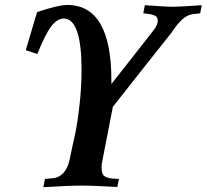

<svg xmlns="http://www.w3.org/2000/svg" viewBox="-20 -755 835 776"><path d="M436 -322.3 393.6 -105Q390.6 -91.3 390.6 -78.1Q390.6 -62.5 394.3 -53.5Q397.9 -44.4 407 -40.3Q416 -36.1 425 -34.7Q434.1 -33.2 451.7 -32.2Q453.6 -32.2 454.8 -32.2Q456.1 -32.2 457.8 -32Q459.5 -31.7 460.9 -31.7L454.1 1Q359.4 -4.9 307.6 -4.9Q259.8 -4.9 155.3 1.5L161.6 -31.7L197.8 -35.2Q220.2 -38.1 237.1 -56.9Q253.9 -75.7 261.2 -108.9Q264.6 -126 272.2 -161.4Q279.8 -196.8 283.7 -213.4Q293 -256.8 301.3 -329.8Q309.6 -402.8 309.6 -472.2Q309.6 -680.2 237.3 -680.2Q211.4 -680.2 187 -648.4Q162.6 -616.7 130.9 -536.6L84 -552.2Q105.5 -623 129.9 -706.1Q214.8 -734.9 252 -734.9Q430.2 -734.9 430.2 -430.2V-415.5Q460 -452.6 516.4 -525.1Q572.8 -597.7 599.6 -631.3Q617.7 -653.8 617.7 -671.4Q617.7 -679.2 614.5 -684.6Q611.3 -689.9 603.8 -692.9Q596.2 -695.8 591.1 -697Q585.9 -698.2 574.5 -699.5Q563 -700.7 559.1 -701.2L565.4 -733.9Q659.7 -727.5 677.2 -727.5Q700.2 -727.5 795.4 -733.9L789.1 -701.2L759.8 -697.8Q737.8 -695.3 717.3 -677.2Q696.8 -659.2 670.4 -619.1V-619.6Q658.7 -605 568.8 -491.5Q479 -377.9 432.6 -318.8Z"/></svg>

Font: Flanker
Style: Bold Italic
Weight: 700
Italic angle: -12°
Designer: Flanker
Version: Version 2.000